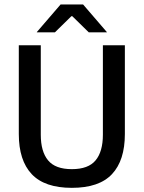

<svg xmlns="http://www.w3.org/2000/svg" viewBox="-20 -846 657 878"><path d="M308.5 13Q184 13 125 -49.8Q66 -112.5 66 -233V-639H166.5V-230Q166.5 -153 199.8 -112.8Q233 -72.5 308.5 -72.5Q384 -72.5 417.2 -112.8Q450.5 -153 450.5 -230V-639H551V-233Q551 -112.5 492.2 -49.8Q433.5 13 308.5 13ZM257 -825.5H360L468.5 -699.5V-698H386L310.5 -772H306.5L231 -698H148.5V-699.5Z"/></svg>

Font: Anek Odia Medium
Style: Regular
Weight: 500
Designer: Yesha Goshar & Mahesh Sahu (Odia), Yesha Goshar (Latin)
Foundry: Ek Type
Version: Version 1.003